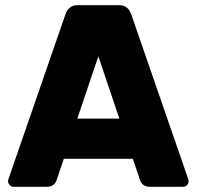

<svg xmlns="http://www.w3.org/2000/svg" viewBox="-20 -720 758 740"><path d="M11 0ZM703 -37Q707 -27 707 -22Q707 -13 700.5 -6.5Q694 0 685 0H559Q542 0 532.5 -7.5Q523 -15 520 -25L492 -108H226L198 -25Q195 -15 185.5 -7.5Q176 0 159 0H33Q24 0 17.5 -6.5Q11 -13 11 -22Q11 -27 15 -37L233 -667Q238 -681 249 -690.5Q260 -700 278 -700H440Q458 -700 469 -690.5Q480 -681 485 -667ZM440 -263 359 -503 278 -263Z"/></svg>

Font: Hezaedrus
Style: Bold
Weight: 700
Designer: Hubert & Fischer
Foundry: Hubert & Fischer
Version: Version 1.10;September 3, 2019;FontCreator 11.5.0.2425 64-bi